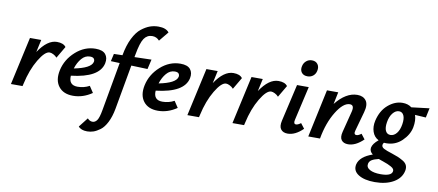

<svg xmlns="http://www.w3.org/2000/svg" viewBox="-82 -1041 3790 1661"><g transform="rotate(10 1812.5 -211.0)"><path d="M352 -428Q409 -428 431 -397L370 -293Q357 -308 338 -317.5Q319 -327 305 -327Q264 -327 210.5 -237.5Q157 -148 129 -21L124 0H22L115 -421H214L190 -311Q268 -428 352 -428Z M692 -428Q754 -428 779 -397.5Q804 -367 794 -318Q766 -189 520 -161Q514 -77 593 -77Q649 -77 697 -103L734 -47Q655 7 568 7Q482 7 440.5 -47.5Q399 -102 418 -191Q439 -288 517 -358Q595 -428 692 -428ZM695 -312Q699 -327 690.5 -340Q682 -353 655 -353Q613 -353 582 -317Q551 -281 534 -227Q681 -256 695 -312Z M1194 -711Q1260 -711 1287 -676L1218 -592Q1193 -621 1155 -621Q1110 -621 1083.5 -582.5Q1057 -544 1038 -436L1034 -415L1183 -419L1163 -333L1020 -338L950 54Q937 125 911.5 175Q886 225 854.5 248Q823 271 796.5 280Q770 289 742 289Q688 289 664 260L729 177Q748 199 773 199Q796 199 812.5 176Q829 153 841 84L917 -342L839 -345L854 -411L929 -413Q945 -502 976 -564Q1007 -626 1045.5 -656Q1084 -686 1119.5 -698.5Q1155 -711 1194 -711Z M1437 -428Q1499 -428 1524 -397.5Q1549 -367 1539 -318Q1511 -189 1265 -161Q1259 -77 1338 -77Q1394 -77 1442 -103L1479 -47Q1400 7 1313 7Q1227 7 1185.5 -47.5Q1144 -102 1163 -191Q1184 -288 1262 -358Q1340 -428 1437 -428ZM1440 -312Q1444 -327 1435.5 -340Q1427 -353 1400 -353Q1358 -353 1327 -317Q1296 -281 1279 -227Q1426 -256 1440 -312Z M1902 -428Q1959 -428 1981 -397L1920 -293Q1907 -308 1888 -317.5Q1869 -327 1855 -327Q1814 -327 1760.5 -237.5Q1707 -148 1679 -21L1674 0H1572L1665 -421H1764L1740 -311Q1818 -428 1902 -428Z M2298 -428Q2355 -428 2377 -397L2316 -293Q2303 -308 2284 -317.5Q2265 -327 2251 -327Q2210 -327 2156.5 -237.5Q2103 -148 2075 -21L2070 0H1968L2061 -421H2160L2136 -311Q2214 -428 2298 -428Z M2536 -511Q2501 -511 2484 -533.5Q2467 -556 2475 -590Q2481 -618 2502 -636Q2523 -654 2552 -654Q2586 -654 2603 -630.5Q2620 -607 2612 -572Q2606 -544 2585.5 -527.5Q2565 -511 2536 -511ZM2453 7Q2413 7 2393.5 -18Q2374 -43 2386 -95L2461 -421H2564L2496 -124Q2486 -84 2511 -84Q2528 -84 2553 -103L2587 -59Q2520 7 2453 7Z M3084 -103 3118 -59Q3050 7 2984 7Q2944 7 2925.5 -17.5Q2907 -42 2920 -92L2967 -277Q2982 -337 2940 -337Q2883 -337 2822.5 -239Q2762 -141 2737 0H2634L2724 -421H2823L2801 -315Q2891 -428 2991 -428Q3043 -428 3068 -393.5Q3093 -359 3073 -289L3027 -124Q3015 -84 3042 -84Q3059 -84 3084 -103Z M3625 -422 3607 -338 3511 -344Q3527 -299 3515 -235Q3502 -169 3445 -114Q3388 -59 3307 -59Q3294 -59 3288 -60Q3280 -50 3279 -41Q3276 -21 3299 -8.5Q3322 4 3371 19Q3407 31 3426.5 39Q3446 47 3472 62Q3498 77 3507.5 97.5Q3517 118 3512 145Q3499 212 3433 250.5Q3367 289 3268 289Q3176 289 3124 256Q3072 223 3084 166Q3101 95 3211 57Q3180 34 3185 1Q3192 -35 3239 -73Q3199 -93 3184 -137.5Q3169 -182 3181 -235Q3202 -326 3261.5 -377Q3321 -428 3388 -428Q3436 -428 3468 -403ZM3417 -245Q3425 -295 3412 -323Q3399 -351 3370 -351Q3340 -351 3315.5 -320.5Q3291 -290 3283 -240Q3275 -191 3288 -163.5Q3301 -136 3331 -136Q3362 -136 3385.5 -165Q3409 -194 3417 -245ZM3308 100Q3302 98 3289 93.5Q3276 89 3269 86Q3230 95 3209.5 107.5Q3189 120 3184 142Q3177 175 3211 194Q3245 213 3307 213Q3399 213 3408 172Q3411 160 3404.5 150Q3398 140 3380.5 130.5Q3363 121 3349.5 115.5Q3336 110 3308 100Z"/></g></svg>

Font: EauTest
Style: Bold Italic
Weight: 700
Italic angle: -12°
Designer: Christian Thalmann (Catharsis Fonts)
Version: Version 0.001;PS 000.001;hotconv 1.0.88;makeotf.lib2.5.64775